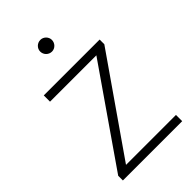

<svg xmlns="http://www.w3.org/2000/svg" viewBox="-217 -792 870 870"><g transform="rotate(-45 217.5 -357.5)"><path d="M33 0H413V-40H93L410 -496V-526H52V-486H349L33 -30ZM181 -678C181 -657 198 -640 219 -640C239 -640 256 -657 256 -678C256 -698 239 -715 219 -715C198 -715 181 -698 181 -678Z"/></g></svg>

Font: Mluvka ExtraLight
Style: Regular
Weight: 200
Designer: Modified by Jiří Krblich, Original typeface by Gumpita Rahayu
Foundry: Gumpita Rahayu & Jiří Krblich
Version: Version 2.000;Glyphs 3.1.1 (3134)